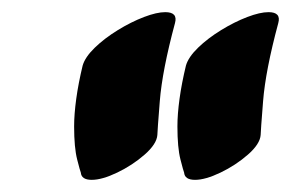

<svg xmlns="http://www.w3.org/2000/svg" viewBox="-20 -735 479 316"><path d="M268 -697Q247 -619 243 -568.5Q239 -518 239 -513Q238 -498 218 -480.5Q198 -463 173 -451Q148 -439 131 -439Q114 -439 113 -451Q112 -453 107 -472.5Q102 -492 102 -527Q102 -547 105.5 -572.5Q109 -598 116 -627Q120 -641 136 -656.5Q152 -672 174 -685.5Q196 -699 217 -707Q238 -715 252 -715Q273 -715 268 -697ZM239 -514Q239 -511 239 -513Q239 -513 239 -514ZM438 -697Q417 -619 413 -568.5Q409 -518 409 -513Q408 -498 388 -480.5Q368 -463 343 -451Q318 -439 301 -439Q284 -439 283 -451Q282 -453 277 -472.5Q272 -492 272 -527Q272 -547 275.5 -572.5Q279 -598 286 -627Q290 -641 306 -656.5Q322 -672 344 -685.5Q366 -699 387 -707Q408 -715 422 -715Q443 -715 438 -697ZM409 -514Q409 -511 409 -513Q409 -513 409 -514Z"/></svg>

Font: Ga Maamli
Style: Regular
Weight: 400
Designer: Afotey Clement Nii Odai, Ama Asantewa Diaka, David Abbey-Thompson
Foundry: Sorkin Type Co.
Version: Version 1.000; ttfautohint (v1.8.4.7-5d5b)